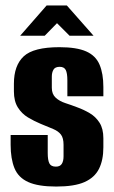

<svg xmlns="http://www.w3.org/2000/svg" viewBox="-20 -676 418 704"><path d="M186 8Q120 8 83.5 -8.5Q47 -25 33 -59.5Q19 -94 19 -145V-181H155V-115Q155 -89 161 -77Q167 -65 185 -65Q200 -65 206.5 -75Q213 -85 213 -103V-145Q213 -170 203.5 -182.5Q194 -195 175 -203Q156 -211 129 -222Q105 -232 82.5 -245.5Q60 -259 45.5 -282Q31 -305 31 -341V-369Q31 -436 67 -469.5Q103 -503 198 -503Q261 -503 296 -487.5Q331 -472 345 -439Q359 -406 359 -357V-323H227V-381Q227 -408 221 -419.5Q215 -431 199 -431Q182 -431 176 -420.5Q170 -410 170 -395V-354Q170 -331 184 -318Q198 -305 219.5 -298Q241 -291 262 -283Q287 -274 309 -261Q331 -248 345 -226Q359 -204 359 -169V-136Q359 -89 343 -57Q327 -25 290 -8.5Q253 8 186 8ZM54 -545 151 -656H225L323 -545H235L189 -591L144 -545Z"/></svg>

Font: Alumni Sans ExtraBold
Style: Regular
Weight: 800
Designer: Robert E. Leuschke
Foundry: Robert E. Leuschke
Version: Version 1.018